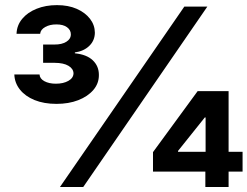

<svg xmlns="http://www.w3.org/2000/svg" viewBox="-20 -745 986 765"><path d="M218.9 0 714.5 -718.8H806.2L311.7 0ZM589.6 -61.3V-138.9L767.4 -381.8H834V-277.1H796.1L689.3 -143.6V-140.2H946.5V-61.3ZM798.2 0V-84.6L799.2 -119.9V-381.8H890.8V0ZM205.1 -331.1Q155.2 -331.1 117.7 -346.3Q80.3 -361.6 59.3 -388.2Q38.3 -414.8 37.1 -448.2H137.5Q138.5 -431.4 156.8 -421.5Q175.2 -411.5 202.7 -411.5Q232.4 -411.5 252.4 -422.8Q272.4 -434.1 272.9 -452.7Q272.4 -471.1 252.9 -482.8Q233.4 -494.5 197.7 -494.7H151.8V-567.6H197.7Q226.2 -567.4 244.2 -578.5Q262.3 -589.6 262.3 -608.2Q262.3 -625.6 246.7 -636.8Q231.1 -647.9 204.5 -647.7Q179.2 -647.9 160.4 -637.5Q141.5 -627.1 140 -610.4H45.9Q47 -644.1 68.4 -669.9Q89.7 -695.6 125.9 -710.1Q162 -724.6 206.8 -724.6Q252.1 -724.6 285.8 -709.8Q319.5 -694.9 338.7 -670Q357.8 -645.1 358 -614.6Q357.5 -583.1 335.5 -562Q313.6 -540.9 278.3 -536.1V-532.6Q325.1 -528 349.6 -504.8Q374.1 -481.5 374 -446.3Q374.3 -412.6 352 -386.6Q329.7 -360.6 291.6 -345.8Q253.5 -331.1 205.1 -331.1Z"/></svg>

Font: Inter Display V
Style: Regular
Weight: 400
Designer: Rasmus Andersson
Foundry: rsms
Version: Version 3.015;git-src